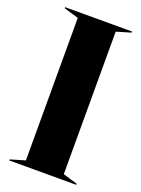

<svg xmlns="http://www.w3.org/2000/svg" viewBox="-137 -775 617 838"><g transform="rotate(20 171.5 -356.0)"><path d="M16 -5 84 -25V-687L16 -707V-712H327V-707L260 -687V-25L327 -5V0H16Z"/></g></svg>

Font: Nyght Serif Bold
Style: Regular
Weight: 700
Designer: Maksym Kobuzan
Version: Version 0.410